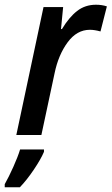

<svg xmlns="http://www.w3.org/2000/svg" viewBox="-59 -571 472 812"><path d="M125 -541H208L199 -448H203Q233 -498 267 -524.5Q301 -551 347 -551Q372 -551 393 -544L366 -438Q341 -445 321 -445Q266 -445 227 -392Q188 -339 172 -262L116 0H10ZM-39 208Q-22 178 -2.5 134.5Q17 91 26 61H127V71Q114 102 84 146.5Q54 191 25 221H-39Z"/></svg>

Font: Noto Sans UI NarrowMedium
Style: Italic
Weight: 500
Width: 4
Italic angle: -12°
Designer: Monotype Design Team
Foundry: Monotype Imaging Inc.
Version: Version 1.001